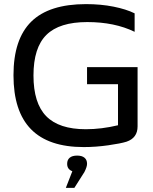

<svg xmlns="http://www.w3.org/2000/svg" viewBox="-20 -699 735 924"><path d="M627.9 -545.9Q531.7 -592.8 399.9 -592.8Q265.6 -592.8 203.4 -531.2Q141.1 -469.7 141.1 -335.9Q141.1 -202.6 202.4 -139.9Q263.7 -77.1 393.1 -77.1Q468.3 -77.1 547.9 -96.2V-293.9H398.9V-376H642.1V-90.8Q642.1 -35.2 588.9 -17.1Q561 -8.3 501 0.2Q440.9 8.8 382.8 8.8Q213.4 8.8 129.2 -77.1Q44.9 -163.1 44.9 -336.9Q44.9 -510.7 130.6 -595Q216.3 -679.2 394 -679.2Q465.3 -679.2 526.4 -667Q587.4 -654.8 627.9 -634.8ZM296.9 205.1 328.1 125Q303.2 115.7 303.2 89.8V88.9Q303.2 70.3 315.4 60.1Q327.6 49.8 351.1 49.8Q374.5 49.8 386.7 60.1Q398.9 70.3 398.9 88.9V89.8Q398.9 104 386.2 128.9L337.9 205.1Z"/></svg>

Font: LT Wave Text
Style: Regular
Weight: 400
Designer: Daniel Lyons
Version: Version 2.5 (Glyphs App)